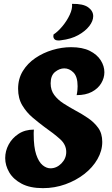

<svg xmlns="http://www.w3.org/2000/svg" viewBox="-20 -971 583 997"><path d="M203 6Q136 6 92.5 -17Q49 -40 28 -76Q7 -112 7 -150Q7 -187 25 -220.5Q43 -254 76.5 -276Q110 -298 156 -298Q155 -289 155 -281.5Q155 -274 155 -274Q155 -207 168 -168.5Q181 -130 201 -113.5Q221 -97 242 -97Q274 -97 299 -122.5Q324 -148 324 -182Q324 -220 291.5 -249Q259 -278 209 -313Q181 -334 149.5 -360.5Q118 -387 96 -423.5Q74 -460 74 -510Q74 -562 98.5 -602Q123 -642 163.5 -669.5Q204 -697 252.5 -711.5Q301 -726 349 -726Q408 -726 446 -707Q484 -688 503 -658Q522 -628 522 -596Q522 -566 505.5 -538.5Q489 -511 457 -494Q425 -477 378 -477Q381 -491 382 -502.5Q383 -514 383 -523Q383 -573 361.5 -594.5Q340 -616 314 -616Q289 -616 266 -597.5Q243 -579 243 -538Q243 -503 261.5 -478Q280 -453 309.5 -434Q339 -415 372 -397Q406 -379 437.5 -357.5Q469 -336 490 -307Q511 -278 511 -234Q511 -188 486 -144.5Q461 -101 418 -67.5Q375 -34 319.5 -14Q264 6 203 6ZM282 -761Q269 -761 263 -767.5Q257 -774 257 -783Q257 -789 258 -792Q280 -806 303.5 -834Q327 -862 342 -894Q357 -926 354 -951Q412 -952 438 -933Q464 -914 464 -887Q464 -862 443.5 -835.5Q423 -809 386 -788.5Q349 -768 297 -762Q293 -761 289.5 -761Q286 -761 282 -761Z"/></svg>

Font: Agbalumo
Style: Regular
Weight: 400
Designer: Raphael Alegbeleye
Foundry: Sorkin Type Co.
Version: Version 1.000; ttfautohint (v1.8.4)